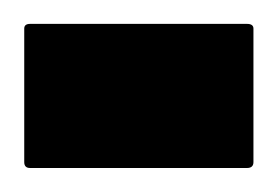

<svg xmlns="http://www.w3.org/2000/svg" viewBox="-30 -140 231 160"><path d="M175.8 -120.1Q181.2 -120.1 181.2 -116.2V-4.9Q181.2 0 175.8 0H-4.9Q-9.8 0 -9.8 -4.9V-116.2Q-9.8 -120.1 -4.9 -120.1Z"/></svg>

Font: Droid Arabic Kufi
Style: Bold
Weight: 700
Designer: Pascal Zoghbi
Foundry: Irfont.ir
Version: Version 1.00 February 28, 2013, initial release